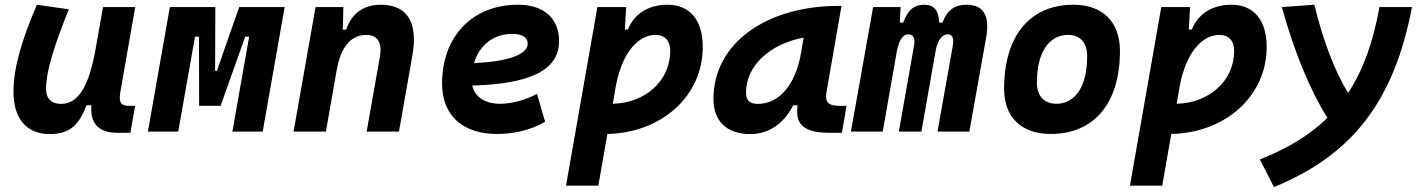

<svg xmlns="http://www.w3.org/2000/svg" viewBox="-20 -547 5899 798"><path d="M187 10.3C275.4 10.3 311.5 -34.7 339.4 -109.4H359.9C354 -32.7 390.1 4.9 468.8 4.9H522L541.5 -106.9H518.1C481.9 -106.9 472.7 -120.6 480.5 -166.5L542 -517.6H408.2L374 -325.2V-325.7C347.7 -189.5 305.7 -115.2 233.4 -115.2C193.8 -115.2 171.4 -137.7 171.4 -176.8C171.4 -246.1 200.2 -345.2 266.1 -508.3L133.3 -527.3C64.9 -367.7 36.1 -259.3 36.1 -164.6C36.1 -53.7 90.8 10.3 187 10.3Z M594.7 0H720.7L790.5 -394.5H807.1L807.6 -107.4H897L999 -394.5H1015.6L945.8 0H1071.8L1163.1 -517.6H974.1L881.3 -252.4H874L875 -517.6H686Z M1200.2 0H1334.5L1378.4 -250.5V-249.5C1397 -363.8 1446.8 -401.9 1502.4 -401.9C1547.9 -401.9 1569.3 -371.1 1559.1 -312.5L1503.9 0H1638.2L1693.8 -315.4C1718.3 -454.6 1672.9 -527.3 1562.5 -527.3C1489.3 -527.3 1440.9 -489.7 1418.9 -423.8H1404.8L1407.2 -517.6H1291.5Z M2059.6 -115.7C1995.6 -115.7 1953.6 -143.6 1942.9 -191.4C2178.7 -197.8 2303.7 -253.4 2303.7 -376C2303.7 -471.2 2240.2 -527.3 2133.3 -527.3C1943.8 -527.3 1817.4 -396.5 1817.4 -199.7C1817.4 -67.9 1902.3 9.8 2045.4 9.8C2109.9 9.8 2183.6 -4.4 2245.6 -41L2211.9 -156.7C2162.6 -130.9 2106.4 -115.7 2059.6 -115.7ZM1950.2 -284.7C1972.2 -359.4 2031.2 -406.2 2109.9 -406.2C2150.4 -406.2 2173.3 -391.1 2173.3 -365.7C2173.3 -320.3 2091.3 -291 1950.2 -284.7Z M2466.8 224.6 2504.4 9.8C2731.4 4.9 2900.9 -148.9 2900.9 -351.6C2900.9 -463.9 2847.2 -527.3 2753.9 -527.3C2676.3 -527.3 2615.7 -490.2 2589.8 -424.3H2577.1L2582.5 -517.6H2462.9L2332.5 224.6ZM2526.9 -115.7 2539.6 -189.9C2567.9 -338.4 2638.7 -401.9 2704.1 -401.9C2743.2 -401.9 2765.6 -377.9 2765.6 -335C2765.6 -212.4 2663.6 -119.1 2526.9 -115.7Z M3098.6 10.3C3174.3 10.3 3237.3 -32.2 3276.9 -109.4H3294.9C3288.6 -54.2 3293.5 4.9 3425.8 4.9H3479L3498.5 -106.9H3475.1C3421.4 -106.9 3407.7 -120.6 3415.5 -166.5L3477.5 -522.5H3465.3C3168.9 -522.5 2945.3 -370.1 2945.3 -135.3C2945.3 -43 3001 10.3 3098.6 10.3ZM3130.4 -115.2C3096.2 -115.2 3080.6 -129.9 3080.6 -162.1C3080.6 -275.4 3182.1 -365.2 3320.3 -390.6L3309.1 -325.7C3285.6 -191.4 3215.8 -115.2 3130.4 -115.2Z M3723.1 -517.6H3608.9L3516.6 0H3648.9L3708.5 -339.8C3718.3 -382.8 3733.4 -404.3 3755.9 -404.3C3775.9 -404.3 3784.2 -387.7 3779.3 -359.4L3715.8 0H3809.6L3869.6 -340.8C3878.9 -383.3 3897.5 -404.3 3919.9 -404.3C3937.5 -404.3 3945.3 -387.7 3940.4 -359.4L3876.5 0H4008.8L4078.6 -390.6C4094.7 -481 4068.4 -527.3 3997.6 -527.3C3948.7 -527.3 3918 -507.3 3897 -453.1H3883.3C3881.8 -504.4 3860.8 -527.3 3822.3 -527.3C3779.3 -527.3 3753.4 -506.3 3733.9 -453.1H3719.7Z M4346.7 9.8C4527.8 9.8 4634.8 -118.2 4634.8 -335C4634.8 -456.1 4563 -527.3 4441.4 -527.3C4260.3 -527.3 4153.3 -397.5 4153.3 -177.7C4153.3 -60.1 4225.1 9.8 4346.7 9.8ZM4370.1 -115.7C4319.3 -115.7 4289.6 -148.4 4289.6 -203.6C4289.6 -328.1 4338.4 -401.9 4420.4 -401.9C4469.7 -401.9 4498.5 -369.1 4498.5 -314C4498.5 -189.5 4450.7 -115.7 4370.1 -115.7Z M4810.5 224.6 4848.1 9.8C5075.2 4.9 5244.6 -148.9 5244.6 -351.6C5244.6 -463.9 5190.9 -527.3 5097.7 -527.3C5020 -527.3 4959.5 -490.2 4933.6 -424.3H4920.9L4926.3 -517.6H4806.6L4676.3 224.6ZM4870.6 -115.7 4883.3 -189.9C4911.6 -338.4 4982.4 -401.9 5047.9 -401.9C5086.9 -401.9 5109.4 -377.9 5109.4 -335C5109.4 -212.4 5007.3 -119.1 4870.6 -115.7Z M5274.9 230.5C5602.5 96.2 5773.9 -127.4 5848.6 -517.6H5713.4C5687.5 -374 5646.5 -256.8 5583 -160.6C5526.9 -252.9 5480 -374.5 5442.9 -527.3L5307.6 -517.6C5360.8 -327.6 5423.3 -175.3 5497.1 -57.1C5424.8 13.2 5333 69.8 5216.3 115.7Z"/></svg>

Font: Cascadia Mono PL
Style: Bold Italic
Weight: 700
Italic angle: -10°
Monospace: yes
Designer: Aaron Bell
Foundry: Saja Typeworks
Version: Version 2404.023